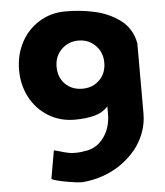

<svg xmlns="http://www.w3.org/2000/svg" viewBox="-58 -633 825 959"><g transform="rotate(-5 355.0 -153.5)"><path d="M305.2 -582Q341.8 -582 376.7 -578.6Q411.6 -575.2 449.2 -567.1Q486.8 -559.1 519 -544.4Q551.3 -529.8 578.9 -509.5Q606.4 -489.3 625 -459Q643.6 -428.7 649.9 -391.1V-40Q649.9 10.3 632.3 57.1Q614.7 104 583.7 141.1Q552.7 178.2 511.2 207.3Q469.7 236.3 420.7 253.4Q371.6 270.5 319.8 274.9Q298.8 276.4 241.9 266.6Q185.1 256.8 163.1 246.1L188 104Q197.8 106.4 215.6 111.6Q233.4 116.7 239.5 118.4Q245.6 120.1 258.5 122.8Q271.5 125.5 278.6 125.7Q285.6 126 297.9 126Q310.1 126 322.3 124.5Q334.5 123 351.1 120.1Q404.3 110.8 438.7 62.7Q473.1 14.6 473.1 -53.2V-90.8Q446.3 -61.5 404.8 -50.3Q363.3 -39.1 305.2 -39.1Q231.9 -39.1 173.1 -75.4Q114.3 -111.8 82 -173.6Q49.8 -235.4 49.8 -310.1Q49.8 -384.8 82 -446.8Q114.3 -508.8 173.1 -545.4Q231.9 -582 305.2 -582ZM357.9 -189.9Q409.7 -189.9 443.4 -223.9Q477.1 -257.8 477.1 -310.1Q477.1 -362.3 442.6 -396.7Q408.2 -431.2 357.9 -431.2Q307.1 -431.2 272.5 -397Q237.8 -362.8 237.8 -310.1Q237.8 -257.3 271 -223.6Q304.2 -189.9 357.9 -189.9Z"/></g></svg>

Font: Hussar Preview
Style: Bold
Weight: 700
Foundry: Cannot Into Space Fonts, PlusOne Fonts
Version: Version 2.29RC2 "Millennial"